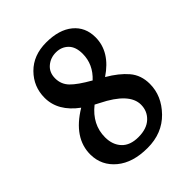

<svg xmlns="http://www.w3.org/2000/svg" viewBox="-187 -727 842 842"><g transform="rotate(-45 234.5 -306.0)"><path d="M439 -177Q439 -103 381.5 -44Q324 15 233 15Q142 15 89 -29Q36 -73 35 -141Q34 -245 152 -316Q69 -377 69 -460Q69 -529 117.5 -578Q166 -627 245.5 -627Q325 -627 370 -590Q415 -553 415 -490Q415 -400 321 -337Q376 -305 407.5 -268Q439 -231 439 -177ZM272 -365Q324 -413 324 -479Q324 -522 301.5 -544Q279 -566 245 -566Q211 -566 186.5 -545Q162 -524 162 -487.5Q162 -451 187 -425Q212 -399 272 -365ZM347 -140Q347 -212 224 -273Q210 -280 203 -284Q134 -229 134 -150Q134 -104 160.5 -75.5Q187 -47 238.5 -47Q290 -47 318.5 -73.5Q347 -100 347 -140Z"/></g></svg>

Font: Karma SemiBold
Style: Regular
Weight: 600
Designer: Joana Correia
Foundry: Indian Type Foundry
Version: Version 1.202;PS 1.0;hotconv 1.0.78;makeotf.lib2.5.61930; tt